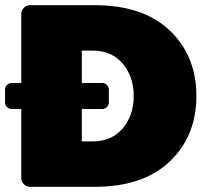

<svg xmlns="http://www.w3.org/2000/svg" viewBox="-32 -720 802 740"><path d="M283.3 -175H325Q397.5 -175 440.4 -224.6Q483.3 -274.2 483.3 -350Q483.3 -425.8 440.4 -475.4Q397.5 -525 325 -525H283.3V-400H362.5Q372.5 -400 380 -392.5Q387.5 -385 387.5 -375V-325Q387.5 -315 380 -307.5Q372.5 -300 362.5 -300H283.3ZM-12.5 -325V-375Q-12.5 -385 -5 -392.5Q2.5 -400 12.5 -400H50V-666.7Q50 -680 60 -690Q70 -700 83.3 -700H333.3Q520 -700 622.5 -602.1Q725 -504.2 725 -350Q725 -195.8 622.5 -97.9Q520 0 333.3 0H83.3Q70 0 60 -10Q50 -20 50 -33.3V-300H12.5Q2.5 -300 -5 -307.5Q-12.5 -315 -12.5 -325Z"/></svg>

Font: BoonTook Mon
Style: Regular
Weight: 400
Designer: Sungsit Sawaiwan
Foundry: FontUni
Version: Version 3.0